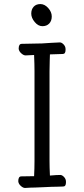

<svg xmlns="http://www.w3.org/2000/svg" viewBox="-20 -920 415 946"><path d="M148 -649Q118 -647 106 -647Q96 -647 84.5 -657.5Q73 -668 72 -680Q72 -704 87 -704L187 -706L234 -709L275 -711Q284 -711 293.5 -701Q303 -691 303 -678V-674Q303 -654 289 -654L226 -652Q226 -634 225 -621L224 -568V-126Q224 -97 226 -55Q259 -58 277 -58Q286 -58 295.5 -48Q305 -38 305 -25V-21Q305 -1 291 -1L260 0Q237 0 201 2L153 4Q133 4 105 6Q95 7 83 -3.5Q71 -14 70 -27Q70 -51 85 -51Q124 -51 148 -52Q150 -90 150 -127V-569Q150 -603 148 -649ZM235 -839Q235 -817 222.5 -804Q210 -791 189 -791Q168 -791 151 -811.5Q134 -832 134 -853Q134 -874 146 -887Q158 -900 179 -900Q200 -900 217.5 -880.5Q235 -861 235 -839Z"/></svg>

Font: Fusion Kai T
Style: Regular
Weight: 400
Designer: Fontworks Inc.
Version: Version 24.134;May 13, 2024